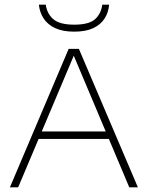

<svg xmlns="http://www.w3.org/2000/svg" viewBox="-20 -805 635 825"><path d="M22.5 0 275 -595H319L572.5 0H535.5L292 -577.5H302L58 0ZM135 -208 145 -240H450L459 -208ZM299 -669Q250 -669 217.5 -684Q185 -699 167.8 -725.2Q150.5 -751.5 147 -785H176.5Q182.5 -745 209.8 -722Q237 -699 299 -699Q361.5 -699 387.8 -722Q414 -745 419.5 -785H449Q446 -751 429 -724.8Q412 -698.5 380 -683.8Q348 -669 299 -669Z"/></svg>

Font: Encode Sans SC SemiExpanded Thin
Style: Regular
Weight: 250
Width: 6
Designer: Multiple Designers
Foundry: Impallari Type
Version: Version 3.002